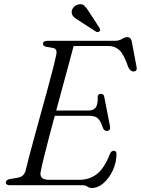

<svg xmlns="http://www.w3.org/2000/svg" viewBox="-20 -898 683 931"><path d="M378 0H27Q8.5 0 8.5 -13.5Q8.5 -25.5 26.5 -29.5L64.5 -36Q80 -38.5 89.2 -46Q98.5 -53.5 104 -69.5Q108.5 -90.5 119.5 -132.2Q130.5 -174 145.2 -228Q160 -282 176.2 -340.8Q192.5 -399.5 207.8 -455.5Q223 -511.5 234.8 -557Q246.5 -602.5 252 -629Q260 -660.5 238.5 -665L205 -671Q188.5 -674.5 188.5 -685Q188.5 -700 210 -700H535.5Q557 -700 571.2 -709Q585.5 -718 597.5 -718Q614 -718 618.5 -698.5L642 -574.5Q647 -552.5 628.5 -551.5Q612.5 -550.5 602 -572.5Q580.5 -635 558.8 -655Q537 -675 506 -675H337Q327.5 -638.5 313.8 -588Q300 -537.5 284.2 -479.2Q268.5 -421 252.5 -362H409Q432 -362 443.5 -376Q455 -390 454 -430.5Q455.5 -443 468 -443Q483.5 -443 485.5 -428.5L513.5 -285Q515.5 -273.5 511 -268.5Q506.5 -263.5 499.5 -263Q486 -262.5 479.5 -276.5Q468 -312.5 454 -324.5Q440 -336.5 413.5 -336.5H245.5Q229.5 -277 215.5 -223.5Q201.5 -170 191.5 -129.2Q181.5 -88.5 178 -68.5Q167 -26 218.5 -26H362.5Q415 -26 451 -55Q487 -84 514 -153.5Q520 -167 531.5 -167Q545 -167 545 -150.5Q544.5 -109.5 527 -72Q509.5 -34.5 482.5 -10.5Q455.5 13.5 426 13.5Q414 13.5 403.8 6.8Q393.5 0 378 0ZM411.5 -841 463.5 -761Q465 -757.5 465.8 -753.5Q466.5 -749.5 462 -746Q454 -739.5 445.5 -744.5L362 -798.5Q346.5 -807.5 337 -816.8Q327.5 -826 327.5 -840Q327.5 -851 336.5 -862Q345.5 -873 360.5 -876.5Q378 -880.5 389 -870.2Q400 -860 411.5 -841Z"/></svg>

Font: Fraunces 9pt Light
Style: Italic
Weight: 300
Italic angle: -16°
Version: Version 1.000;[0bf87f6ff]